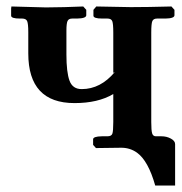

<svg xmlns="http://www.w3.org/2000/svg" viewBox="-20 -454 558 590"><path d="M444.8 -79.1Q444.8 -53.2 447.5 -44.2Q450.2 -35.2 459 -35.2H476.1Q492.2 -35.2 505.1 -28.1Q518.1 -21 518.1 -11.2V116.2H457Q435.5 40 400.9 15.1Q378.9 -0.5 351.1 0L274.9 1L266.1 -8.8V-25.9Q266.1 -34.7 293 -35.2H310.1Q322.3 -35.2 325.2 -43Q328.1 -50.8 328.1 -79.1V-165Q281.2 -137.2 209 -137.2Q66.9 -137.2 66.9 -290V-355Q66.9 -380.9 63.5 -388.9Q60.1 -397 47.9 -397H41Q14.2 -397 14.2 -405.8V-428.2L15.1 -434.1L121.1 -431.2Q137.2 -431.2 178.2 -432.1Q219.2 -433.1 235.8 -434.1L245.1 -423.8V-407.2Q245.1 -397.5 216.8 -397H202.1Q190.9 -397 187.5 -389.4Q184.1 -381.8 184.1 -359.9V-286.1Q184.1 -231.9 193.6 -206.1Q203.1 -180.2 231 -180.2Q289.1 -180.2 333 -232.9L328.1 -230V-354Q328.1 -380.9 325 -388.9Q321.8 -397 310.1 -397H293.9Q267.1 -397 267.1 -405.8V-423.8L275.9 -434.1L381.8 -432.1Q432.6 -432.1 506.8 -434.1L516.1 -423.8V-407.2Q516.1 -397.5 488.8 -397H462.9Q451.7 -397 448.2 -389.4Q444.8 -381.8 444.8 -354Z"/></svg>

Font: Linux Libertine
Style: Bold
Weight: 700
Designer: Philipp H. Poll
Foundry: Philipp H. Poll
Version: Version 5.0.3